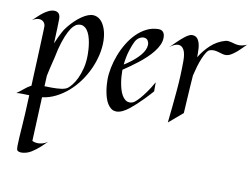

<svg xmlns="http://www.w3.org/2000/svg" viewBox="-88 -645 1462 1116"><g transform="rotate(10 643.0 -87.5)"><path d="M244.1 253.9Q226.1 272.5 211.2 285.9Q196.3 299.3 185.1 307.6Q172.4 317.4 161.1 324.2Q147.9 332.5 134.3 336.7Q120.6 340.8 108.9 341.8Q97.2 342.8 88.6 340.3Q80.1 337.9 77.1 333Q73.7 328.6 73.7 307.9Q73.7 287.1 75.7 256.6Q77.6 226.1 80.3 189Q83 151.9 85 113.8L89.8 5.9Q77.1 5.9 65.4 5.4Q53.7 4.9 43 4.9Q32.2 4.9 24.7 5.1Q17.1 5.4 13.2 6.8Q36.6 -9.8 54.9 -25.4Q73.2 -41 92.8 -50.8Q94.2 -87.9 95.9 -127Q97.7 -166 99.4 -203.4Q101.1 -240.7 102.3 -274.7Q103.5 -308.6 104.7 -335.2Q106 -361.8 106.4 -379.6Q106.9 -397.5 106.9 -402.8Q106.9 -418 96.4 -429Q85.9 -439.9 68.8 -439.9Q60.5 -439.9 50.8 -436.8Q41 -433.6 29.8 -426.8Q43.5 -439.5 57.9 -453.1Q72.3 -466.8 87.2 -477.8Q102.1 -488.8 117.4 -495.8Q132.8 -502.9 148.9 -502.9Q164.1 -502.9 174.1 -493.2Q184.1 -483.4 184.1 -460Q184.1 -447.8 182.9 -409.4Q181.6 -371.1 179.2 -315.9Q189 -339.8 197 -356.2Q205.1 -372.6 210.4 -382.8Q216.8 -395 221.2 -401.9Q236.3 -423.8 254.4 -443.4Q272.5 -462.9 291 -478Q309.6 -493.2 328.1 -503.2Q346.7 -513.2 363.8 -516.1Q381.3 -518.6 397.9 -512Q414.6 -505.4 427.7 -488.8Q440.9 -472.2 449.7 -445.6Q458.5 -418.9 460 -381.8Q460.9 -340.3 451.2 -297.1Q441.4 -253.9 422.6 -212.6Q403.8 -171.4 377 -134.3Q350.1 -97.2 316.9 -68.1Q283.7 -39.1 245.1 -19.8Q206.5 -0.5 165 4.9L153.8 264.2Q157.7 266.1 163.1 268.1Q167.5 269.5 173.6 270.8Q179.7 272 188 272Q199.2 272 213.9 268.3Q228.5 264.6 244.1 253.9ZM212.9 -60.1Q227.1 -60.1 240.7 -60.8Q254.4 -61.5 266.4 -63.2Q278.3 -64.9 288.1 -68.1Q297.9 -71.3 304.2 -76.2Q314 -83.5 327.6 -100.6Q341.3 -117.7 353.8 -143.8Q366.2 -169.9 375 -205.1Q383.8 -240.2 383.8 -284.2Q383.8 -297.9 382.6 -316.9Q381.3 -335.9 377.9 -356Q374.5 -376 368.2 -394.8Q361.8 -413.6 351.8 -427Q341.8 -440.4 327.6 -446.3Q313.5 -452.1 293.9 -445.8Q283.7 -442.4 271.5 -429.9Q259.3 -417.5 246.3 -392.6Q233.4 -367.7 220.5 -328.9Q207.5 -290 196.8 -233.9Q193.4 -219.7 189 -202.1Q185.1 -187 180.4 -166.7Q175.8 -146.5 170.9 -123L168 -61Q179.2 -61 190.4 -60.5Q201.7 -60.1 212.9 -60.1Z M800.8 -142.1Q774.9 -112.8 753.2 -90.6Q731.4 -68.4 714.8 -53.2Q695.3 -35.6 679.7 -22.9Q636.7 11.2 605 11.2Q586.9 11.2 574 1.7Q561 -7.8 551.8 -22.9Q542.5 -38.1 536.6 -57.1Q530.8 -76.2 527.6 -95.5Q524.4 -114.7 523.2 -132.3Q522 -149.9 522 -162.1Q522 -194.8 529.5 -232.9Q537.1 -271 551.5 -308.8Q565.9 -346.7 586.9 -381.6Q607.9 -416.5 635 -443.6Q662.1 -470.7 694.6 -486.8Q727.1 -502.9 764.6 -502.9Q774.9 -502.9 781.7 -499.3Q788.6 -495.6 793 -489.3Q797.4 -482.9 799.1 -475.1Q800.8 -467.3 800.8 -459Q800.8 -437.5 791 -416Q781.2 -394.5 764.9 -373.8Q748.5 -353 727.5 -333.3Q706.5 -313.5 683.8 -295.7Q661.1 -277.8 638.7 -262.2Q616.2 -246.6 597.7 -233.9V-223.1Q597.7 -210.9 598.9 -193.6Q600.1 -176.3 603.3 -157.5Q606.4 -138.7 611.8 -120.1Q617.2 -101.6 625.5 -86.9Q633.8 -72.3 645.3 -63.2Q656.7 -54.2 671.9 -54.2Q678.7 -54.2 686 -56.4Q693.4 -58.6 700.7 -64Q713.4 -74.2 729.5 -92.3Q743.2 -107.9 761.2 -132.8Q779.3 -157.7 800.8 -195.8ZM710 -430.2Q704.1 -437 694.8 -439Q685.5 -440.9 675 -438Q664.6 -435.1 654.5 -426.8Q644.5 -418.5 637.7 -404.8Q627.9 -385.3 616.2 -348.9Q604.5 -312.5 599.6 -265.1Q615.2 -274.4 631.8 -286.6Q648.4 -298.8 663.8 -312.5Q679.2 -326.2 691.7 -341.1Q704.1 -356 711.2 -371.3Q718.3 -386.7 718.8 -401.6Q719.2 -416.5 710 -430.2Z M1006.8 -271Q1004.4 -243.2 1002.4 -208.5Q1000.5 -178.7 998 -137.9Q995.6 -97.2 992.7 -47.9L910.6 22Q921.4 -77.6 929.4 -168Q937.5 -258.3 937.5 -346.2Q937.5 -390.6 925.3 -411.9Q913.1 -433.1 892.6 -433.1Q871.1 -433.1 842.8 -411.1Q849.1 -417 858.2 -426Q867.2 -435.1 877.7 -445.3Q888.2 -455.6 899.7 -465.8Q911.1 -476.1 922.1 -484.4Q933.1 -492.7 943.4 -497.8Q953.6 -502.9 961.4 -502.9Q980.5 -502.9 990.7 -492.2Q1001 -481.4 1005.9 -465.8Q1010.7 -450.2 1011.7 -433.1Q1012.7 -416 1012.7 -403.8V-380.9Q1038.6 -423.8 1074 -456.5Q1109.4 -489.3 1156.7 -502.9Q1167 -505.9 1176.8 -504.6Q1186.5 -503.4 1196.3 -500.7Q1206.1 -498 1217 -495.1Q1228 -492.2 1240.7 -492.2Q1250.5 -492.2 1261.2 -494.6Q1272 -497.1 1285.6 -502.9Q1271.5 -488.8 1257.8 -475.1Q1244.1 -461.4 1230.7 -450.4Q1217.3 -439.5 1204.3 -431.9Q1191.4 -424.3 1179.7 -422.9Q1167 -421.4 1155.5 -424.6Q1144 -427.7 1132.1 -431.4Q1120.1 -435.1 1106.9 -436.8Q1093.8 -438.5 1078.6 -434.1Q1068.4 -430.7 1058.3 -415.3Q1048.3 -399.9 1038.8 -377.2Q1029.3 -354.5 1021.2 -326.9Q1013.2 -299.3 1006.8 -272Z"/></g></svg>

Font: Quintessential
Style: Regular
Weight: 400
Designer: Astigmatic (AOETI)
Foundry: Astigmatic (AOETI)
Version: Version 1.000